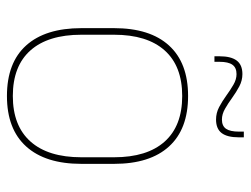

<svg xmlns="http://www.w3.org/2000/svg" viewBox="-103 -591 705 539"><g transform="rotate(90 249.5 -321.5)"><path d="M249.5 11.5Q156 11.5 107.5 -42.5Q59 -96.5 59 -197.5V-289Q59 -390 107.8 -443.5Q156.5 -497 249.5 -497Q342.5 -497 391.2 -443.5Q440 -390 440 -289V-197.5Q440 -96.5 391.2 -42.5Q342.5 11.5 249.5 11.5ZM249.5 -5Q333 -5 377.2 -54.5Q421.5 -104 421.5 -197.5V-289Q421.5 -382 377.5 -431.2Q333.5 -480.5 249.5 -480.5Q165.5 -480.5 121.5 -431.2Q77.5 -382 77.5 -289V-197.5Q77.5 -104 121.5 -54.5Q165.5 -5 249.5 -5ZM315.5 -575.5Q297 -575.5 280.5 -584.2Q264 -593 248.5 -604.2Q233 -615.5 218 -624.2Q203 -633 188 -633Q170 -633 161.8 -621.5Q153.5 -610 153.5 -585V-571H138V-585.5Q138 -617.5 150 -633.5Q162 -649.5 188 -649.5Q206 -649.5 222.5 -640.8Q239 -632 254.5 -620.8Q270 -609.5 285.2 -600.8Q300.5 -592 315.5 -592Q333.5 -592 341.5 -603.5Q349.5 -615 349.5 -640V-653.5H365.5V-639Q365.5 -607 353.5 -591.2Q341.5 -575.5 315.5 -575.5Z"/></g></svg>

Font: Anek Odia Thin
Style: Regular
Weight: 250
Version: Version 1.003